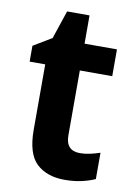

<svg xmlns="http://www.w3.org/2000/svg" viewBox="-79 -714 548 776"><g transform="rotate(10 195.5 -326.0)"><path d="M283 -107Q303 -107 323.5 -111.5Q344 -116 365 -123V-15Q341 -4 309.5 3Q278 10 240 10Q168 10 125.5 -29.5Q83 -69 83 -168V-436H19V-501L94 -546L133 -662H225V-546H358V-436H225V-170Q225 -107 283 -107Z"/></g></svg>

Font: Noto Sans SemiCondensed
Style: Bold
Weight: 700
Width: 4
Designer: Monotype Design Team
Foundry: Monotype Imaging Inc.
Version: Version 2.013; ttfautohint (v1.8.4.7-5d5b)